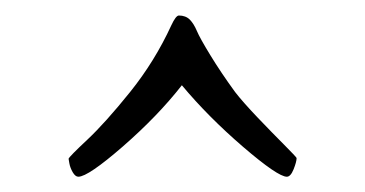

<svg xmlns="http://www.w3.org/2000/svg" viewBox="-20 -694 475 250"><path d="M353.5 -463.9Q341.8 -463.9 296.4 -502.9Q251 -542 216.8 -583Q185.5 -543 140.1 -503.4Q94.7 -463.9 82 -463.9Q78.1 -463.9 74.7 -469.7Q71.3 -475.6 70.3 -481.4L69.3 -487.3Q70.3 -490.2 93.8 -512.2Q117.2 -534.2 149.4 -574.2Q181.6 -614.3 203.1 -661.1Q209 -673.8 212.9 -673.8Q221.7 -673.8 227.1 -668.5Q232.4 -663.1 236.3 -653.8Q240.2 -644.5 253.9 -622.1Q267.6 -599.6 286.1 -574.2Q295.9 -561.5 315.4 -541Q335 -520.5 350.1 -505.4Q365.2 -490.2 366.2 -488.3Q366.2 -483.4 362.3 -473.6Q358.4 -463.9 353.5 -463.9Z"/></svg>

Font: Crimson Text
Style: Regular
Weight: 400
Version: Version 0.13